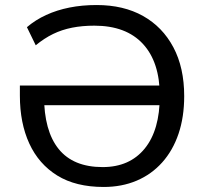

<svg xmlns="http://www.w3.org/2000/svg" viewBox="-20 -734 811 763"><path d="M392 9Q281 9 207.5 -36.5Q134 -82 96.5 -163.5Q59 -245 59 -354V-394H635V-316H130L155 -353Q155 -214 213 -142Q271 -70 388 -70Q495 -70 555 -143.5Q615 -217 615 -353Q615 -487 548 -559.5Q481 -632 355 -632Q307 -632 266.5 -624Q226 -616 191 -599Q156 -582 122 -554L87 -626Q121 -655 163.5 -674.5Q206 -694 256 -704Q306 -714 364 -714Q471 -714 548.5 -670.5Q626 -627 669 -546Q712 -465 712 -352Q712 -269 689.5 -202.5Q667 -136 624.5 -88.5Q582 -41 523 -16Q464 9 392 9Z"/></svg>

Font: Nunito Sans 12pt ExtraLight 12pt Medium
Style: Regular
Weight: 500
Version: Version 3.101;gftools[0.9.27]